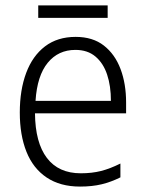

<svg xmlns="http://www.w3.org/2000/svg" viewBox="-20 -678 536 708"><path d="M259 -542Q322 -542 363 -510Q404 -478 424.5 -423.5Q445 -369 445 -300V-260H109Q110 -152 153 -95.5Q196 -39 278 -39Q319 -39 352.5 -47.5Q386 -56 424 -75V-24Q390 -7 355 1.5Q320 10 275 10Q202 10 152 -23.5Q102 -57 77.5 -118.5Q53 -180 53 -263Q53 -346 76.5 -409Q100 -472 146 -507Q192 -542 259 -542ZM258 -494Q195 -494 156 -446.5Q117 -399 111 -306H389Q389 -361 375 -403Q361 -445 332 -469.5Q303 -494 258 -494ZM377 -658V-612H121V-658Z"/></svg>

Font: Noto Sans Hebrew SemiCondensed Light
Style: Regular
Weight: 300
Width: 4
Designer: Monotype Design Team
Foundry: Monotype Imaging Inc.
Version: Version 2.003